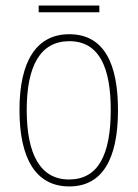

<svg xmlns="http://www.w3.org/2000/svg" viewBox="-20 -660 495 690"><path d="M337 -640H119V-616H337ZM404 -264C404 -428 356 -537 229 -537C111 -537 50 -440 50 -265C50 -88 110 10 229 10C347 10 404 -87 404 -264ZM76 -265C76 -423 125 -512 229 -512C339 -512 378 -413 378 -265C378 -102 332 -15 228 -15C124 -15 76 -107 76 -265Z"/></svg>

Font: Noto Sans Sinhala UI Condensed Thin
Style: Regular
Weight: 100
Width: 3
Designer: Jelle Bosma - Monotype Design Team
Foundry: Monotype Imaging Inc.
Version: Version 2.006